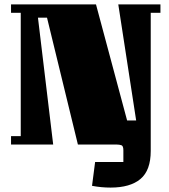

<svg xmlns="http://www.w3.org/2000/svg" viewBox="-20 -655 767 870"><path d="M30 -597V-635H415L556 -109H597L516 -635H707V-597H663V29Q663 117 616.5 156Q570 195 481 195Q460 195 439 193Q418 191 397 187L411 79H539V26Q539 6 530 3Q521 0 509 0H333L193 -575H152L221 0H30V-38H74V-597Z"/></svg>

Font: Unlock
Style: Regular
Weight: 400
Designer: Eduardo Rodriguez Tunni
Foundry: Eduardo Rodriguez Tunni
Version: Version 1.003; ttfautohint (v1.8.4.7-5d5b);gftools[0.9.23]